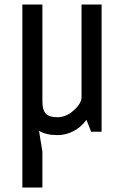

<svg xmlns="http://www.w3.org/2000/svg" viewBox="-20 -590 565 860"><path d="M435.1 0H388.2L367.2 -53.2Q343.8 -21 309.8 -2.9Q275.9 15.1 236.8 15.1Q186.5 15.1 154.8 -3.9L169.9 88.9V250H80.1V-569.8H169.9V-134.8Q169.9 -98.1 184.6 -81.5Q199.2 -64.9 236.8 -64.9Q276.9 -64.9 311 -96.2Q345.2 -127.4 345.2 -154.8V-569.8H435.1Z"/></svg>

Font: Unica One
Style: Bold
Weight: 400
Designer: Eduardo Rodriguez Tunni
Foundry: Eduardo Rodriguez Tunni
Version: Version 1.001